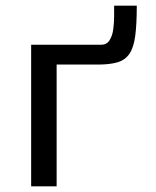

<svg xmlns="http://www.w3.org/2000/svg" viewBox="-20 -658 550 678"><path d="M90 -500H337Q357 -500 367 -516Q377 -532 380 -555Q383 -578 383 -601Q383 -624 383 -638H463Q463 -572 457.5 -531Q452 -490 437 -468Q422 -446 395 -438Q368 -430 326 -430H180V0H90Z"/></svg>

Font: Moderustic
Style: Regular
Weight: 400
Designer: Tural Alisoy
Foundry: TAFT Foundry
Version: Version 2.120